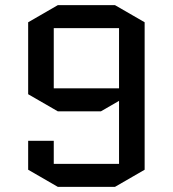

<svg xmlns="http://www.w3.org/2000/svg" viewBox="-20 -725 675 750"><path d="M445 -85V-331L374 -290H206L90 -357V-638L206 -705H429L545 -638V-62L429 5H206L90 -62V-175H190V-85ZM445 -380V-615H190V-380Z"/></svg>

Font: Quantico
Style: Regular
Weight: 400
Designer: Matt Desmond
Foundry: MADtype
Version: Version 2.002